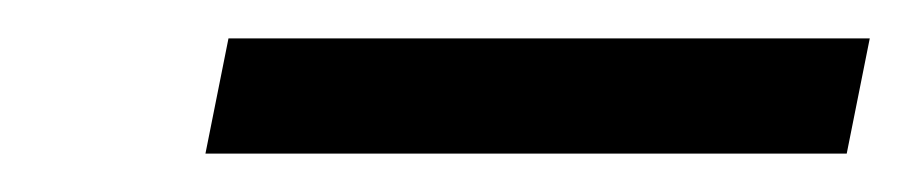

<svg xmlns="http://www.w3.org/2000/svg" viewBox="-20 -300 473 100"><path d="M99 -280 87 -220H421L433 -280Z"/></svg>

Font: LT Wave Light
Style: Italic
Weight: 300
Designer: Daniel Lyons
Version: Version 2.5 (Glyphs App)